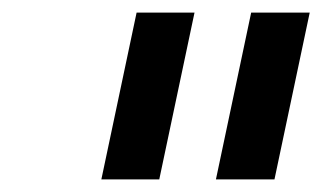

<svg xmlns="http://www.w3.org/2000/svg" viewBox="-20 -765 512 305"><path d="M141 -480H233L289 -745H197ZM323 -480H416L472 -745H379Z"/></svg>

Font: Plus Jakarta Text
Style: Italic
Weight: 400
Italic angle: -12°
Designer: Gumpita Rahayu
Foundry: Tokotype Studio
Version: Version 1.000;hotconv 1.0.109;makeotfexe 2.5.65596